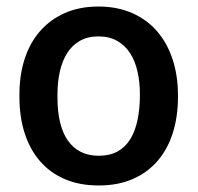

<svg xmlns="http://www.w3.org/2000/svg" viewBox="-20 -558 605 588"><path d="M282.5 10Q223.5 10 178.2 -9.5Q133 -29 102.2 -64.8Q71.5 -100.5 55.5 -150.2Q39.5 -200 39.5 -261V-269Q39.5 -328 55.5 -377.5Q71.5 -427 102.5 -462.5Q133.5 -498 178.5 -518Q223.5 -538 281.5 -538Q339 -538 384.2 -518.2Q429.5 -498.5 460.8 -462.5Q492 -426.5 508.5 -376.5Q525 -326.5 525 -266V-261Q525 -201.5 509.5 -151.8Q494 -102 463.2 -66Q432.5 -30 387.2 -10Q342 10 282.5 10ZM282.5 -81Q316 -81 339.8 -94Q363.5 -107 378.8 -131.5Q394 -156 401.2 -190.8Q408.5 -225.5 408.5 -269Q408.5 -307 401 -339.5Q393.5 -372 378 -395.8Q362.5 -419.5 338.5 -433Q314.5 -446.5 281.5 -446.5Q249 -446.5 225.2 -433.2Q201.5 -420 186.2 -396.2Q171 -372.5 163.5 -340Q156 -307.5 156 -269V-258.5Q156 -217 163.8 -184.2Q171.5 -151.5 187.2 -128.5Q203 -105.5 226.8 -93.2Q250.5 -81 282.5 -81Z"/></svg>

Font: Roberto Sans Medium
Style: Regular
Weight: 500
Designer: Google (font) & Cristiano Sobral (main changes)
Version: Version 1.000;October 12, 2021;FontCreator 14.0.0.2814 64-bi